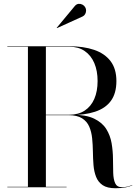

<svg xmlns="http://www.w3.org/2000/svg" viewBox="-20 -996 736 1021"><path d="M199 -383.5V-386H349Q397 -386 430.5 -408Q464 -430 481.5 -470.2Q499 -510.5 499 -565Q499 -619.5 481.5 -660.5Q464 -701.5 430.5 -724.5Q397 -747.5 349 -747.5H19V-750H349Q424.5 -750 480.8 -730.8Q537 -711.5 568 -670.8Q599 -630 599 -565Q599 -500 570 -460Q541 -420 485.2 -401.8Q429.5 -383.5 349 -383.5ZM19 0V-2.5H334V0ZM128.5 -1.5V-748.5H224V-1.5ZM594 5Q550.5 5 526.2 -11.2Q502 -27.5 491 -55.5Q480 -83.5 477.2 -118Q474.5 -152.5 474 -189.2Q473.5 -226 470 -260.5Q466.5 -295 454.5 -322.8Q442.5 -350.5 416.2 -367Q390 -383.5 344 -383.5H199V-386H364Q437.5 -386 480.8 -365Q524 -344 545.2 -309.8Q566.5 -275.5 573.5 -234.2Q580.5 -193 580.8 -152Q581 -111 582 -76.8Q583 -42.5 592.5 -21.5Q602 -0.5 628.5 -0.5Q644.5 -0.5 658.5 -4Q672.5 -7.5 682.5 -12.5L684 -11Q672 -4.5 649.5 0.2Q627 5 594 5ZM283 -846.5 281.5 -848 377 -963Q386.5 -974.5 397.8 -975.5Q409 -976.5 418.8 -971.2Q428.5 -966 433 -957.5Q438 -949.5 437.8 -939.5Q437.5 -929.5 432.8 -921Q428 -912.5 419.5 -908.5Z"/></svg>

Font: Bodoni Moda 72pt
Style: Regular
Weight: 400
Designer: Owen Earl
Foundry: indestructible type
Version: Version 2.005